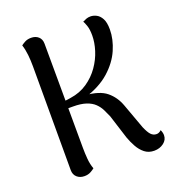

<svg xmlns="http://www.w3.org/2000/svg" viewBox="-130 -809 852 927"><g transform="rotate(-20 296.0 -346.0)"><path d="M506 12Q477 12 457 -4Q437 -20 423.5 -44.5Q410 -69 401 -94L362 -217Q354 -236 344.5 -255Q335 -274 319 -289.5Q303 -305 276.5 -314Q250 -323 209 -323H175L174 -361Q183 -362 193.5 -363Q204 -364 213 -366Q262 -373 300 -399Q338 -425 363.5 -461.5Q389 -498 401.5 -538Q414 -578 414 -614Q414 -645 407.5 -664Q401 -683 396 -691Q406 -696 415.5 -699.5Q425 -703 437 -703Q452 -703 467.5 -695Q483 -687 493.5 -667.5Q504 -648 504 -612Q504 -562 481 -509Q458 -456 408.5 -412Q359 -368 278 -343L282 -354Q355 -349 391 -319.5Q427 -290 444 -243L491 -114Q504 -84 515 -72.5Q526 -61 540 -60Q546 -59 553.5 -61.5Q561 -64 568 -71Q575 -56 575 -43Q575 -19 554.5 -3.5Q534 12 506 12ZM147 12Q124 12 109 -1.5Q94 -15 94 -38V-572Q94 -602 91 -630.5Q88 -659 80 -684Q86 -689 99.5 -696.5Q113 -704 132 -704Q155 -704 169.5 -691Q184 -678 184 -655L186 -120Q186 -91 188.5 -62Q191 -33 200 -9Q193 -3 179.5 4.5Q166 12 147 12Z"/></g></svg>

Font: Arima Thin Medium
Style: Regular
Weight: 500
Version: Version 1.100